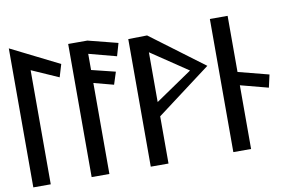

<svg xmlns="http://www.w3.org/2000/svg" viewBox="-87 -1055 1804 1193"><g transform="rotate(-10 815.0 -458.5)"><path d="M142 -20V-740L312 -665L336 -745L32 -897V-20Z M400 -20H512V-594L637 -561L662 -639L512 -676V-778L686 -732L709 -812L521 -860H400Z M885 -722 1117 -566 885 -408ZM773 -825V-20H885V-318L1228 -576L892 -827Z M1406 -20V-422L1581 -376L1599 -456L1406 -506V-860H1294V-20Z"/></g></svg>

Font: Ny Stormning
Style: Gr
Weight: 400
Designer: Robert Jablonski, Mew Too
Foundry: Cannot Into Space Fonts
Version: Version 0.90